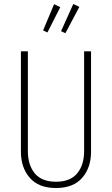

<svg xmlns="http://www.w3.org/2000/svg" viewBox="-20 -942 567 972"><path d="M351.1 -921.9 381.8 -907.2 311 -773.9 289.1 -784.2ZM253.9 -920.9 285.2 -905.8 220.2 -777.8 198.2 -788.1ZM440.9 -682.1V-173.8Q440.9 -93.3 396 -41.7Q351.1 9.8 263.2 9.8Q175.8 9.8 130.9 -41.7Q85.9 -93.3 85.9 -173.8V-682.1H121.1V-176.8Q121.1 -106.4 156.2 -64.2Q191.4 -22 263.2 -22Q335.9 -22 370.8 -64.5Q405.8 -106.9 405.8 -176.8V-682.1Z"/></svg>

Font: Fira Sans Compressed UltraLight
Style: Regular
Weight: 200
Width: 1
Designer: Carrois Corporate & Edenspiekermann AG
Foundry: Carrois Corporate GbR & Edenspiekermann AG
Version: Version 4.203;PS 004.203;hotconv 1.0.88;makeotf.lib2.5.64775